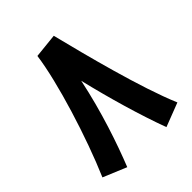

<svg xmlns="http://www.w3.org/2000/svg" viewBox="-198 -794 929 929"><g transform="rotate(-45 266.5 -329.5)"><path d="M130 21C175 -92 231 -255 268 -432C305 -277 353 -112 401 18L523 -29C449 -203 371 -508 328 -680L203 -667C182 -509 92 -219 10 -29Z"/></g></svg>

Font: Noto Sans Arabic UI XCn
Style: Bold
Weight: 700
Width: 2
Designer: Monotype Design Team, Nadine Chahine and Nizar Qandah
Foundry: Monotype Imaging Inc.
Version: Version 2.010